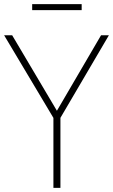

<svg xmlns="http://www.w3.org/2000/svg" viewBox="-31 -911 548 931"><path d="M228 0V-354L236 -326L-11 -740H28L252 -362H238L459 -740H497L254 -326L262 -354V0ZM125 -862V-891H365V-862Z"/></svg>

Font: Encode Sans SC Condensed Thin
Style: Regular
Weight: 100
Width: 3
Designer: Multiple Designers
Foundry: Impallari Type
Version: Version 3.002